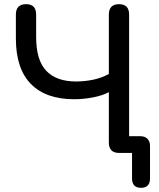

<svg xmlns="http://www.w3.org/2000/svg" viewBox="-20 -732 763 919"><path d="M501 -291Q472 -275 426 -266Q380 -257 335 -257Q200 -257 128 -330Q56 -403 56 -548V-662Q56 -712 105 -712Q153 -712 153 -662V-554Q153 -444 201.5 -393Q250 -342 344 -342Q385 -342 426 -350.5Q467 -359 501 -378V-662Q501 -712 550 -712Q598 -712 598 -662V-80H652Q674 -80 686 -67.5Q698 -55 698 -35V122Q698 167 655 167Q612 167 612 122V0H550Q501 0 501 -50Z"/></svg>

Font: Chiron GoRound TC
Style: Regular
Weight: 400
Designer: Ryoko NISHIZUKA 西塚涼子 (kana, bopomofo & ideographs); Paul D. Hunt (Latin, Greek & Cyrillic); Sandoll Communications 산돌커뮤니
Foundry: Adobe
Version: Version 1.000;hotconv 1.1.1;makeotfexe 2.6.0